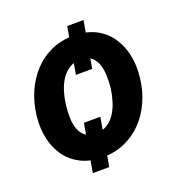

<svg xmlns="http://www.w3.org/2000/svg" viewBox="-120 -688 787 847"><g transform="rotate(-20 273.5 -264.0)"><path d="M364.7 -587.9 327.1 -372.1H250.5L288.1 -587.9ZM288.6 -161.6 249.5 60.5H172.4L211.4 -161.6ZM25.4 -254.9 26.4 -265.6Q33.2 -321.8 55.2 -371.6Q77.1 -421.4 113 -459.5Q148.9 -497.6 197.3 -518.6Q245.6 -539.6 306.2 -538.1Q362.8 -537.1 404.1 -515.1Q445.3 -493.2 471.2 -455.8Q497.1 -418.5 507.3 -370.8Q517.6 -323.2 512.2 -270.5L511.2 -259.8Q504.4 -203.6 482.4 -154.3Q460.4 -105 424.3 -67.6Q388.2 -30.3 339.6 -9.5Q291 11.2 231.9 10.3Q175.3 8.8 133.8 -12.9Q92.3 -34.7 66.7 -71.3Q41 -107.9 30.5 -155.3Q20 -202.6 25.4 -254.9ZM164.1 -265.6 163.1 -255.4Q160.6 -231.9 160.9 -205.3Q161.1 -178.7 168.5 -155Q175.8 -131.3 192.9 -115.7Q210 -100.1 240.7 -99.1Q273.9 -98.1 297.6 -112.5Q321.3 -127 336.9 -151.1Q352.5 -175.3 361.3 -203.9Q370.1 -232.4 374 -259.8L375 -270Q377.4 -293.5 377 -320.3Q376.5 -347.2 369.1 -371.3Q361.8 -395.5 344.7 -411.6Q327.6 -427.7 296.9 -428.7Q263.7 -429.7 240 -415Q216.3 -400.4 200.7 -376Q185.1 -351.6 176.3 -322.5Q167.5 -293.5 164.1 -265.6Z"/></g></svg>

Font: Roboto
Style: Bold Italic
Weight: 700
Italic angle: -12°
Designer: Christian Robertson
Foundry: Google
Version: Version 3.0